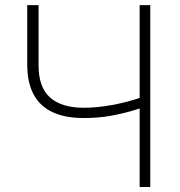

<svg xmlns="http://www.w3.org/2000/svg" viewBox="-20 -748 718 768"><path d="M88.9 -727.5H134.3V-488.3Q133.8 -399.4 179.7 -358.4Q225.6 -317.4 313.5 -316.9Q341.8 -316.9 370.6 -319.8Q399.4 -322.8 429 -328.1Q458.5 -333.5 487.5 -341.1Q516.6 -348.6 544.4 -358.4V-315.9Q513.2 -305.7 483.9 -298.1Q454.6 -290.5 426.5 -285.4Q398.4 -280.3 370.6 -278.1Q342.8 -275.9 314 -275.9Q241.7 -275.9 191.4 -298.8Q141.1 -321.8 115.2 -368.9Q89.4 -416 88.9 -488.3ZM538.6 -727.5H581.1V0H538.6Z"/></svg>

Font: Inter Tight ExtraLight
Style: Regular
Weight: 250
Designer: Rasmus Andersson
Foundry: rsms
Version: Version 3.004